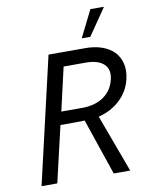

<svg xmlns="http://www.w3.org/2000/svg" viewBox="-96 -962 808 1032"><g transform="rotate(-10 308.0 -446.0)"><path d="M396.5 -745.1 469.7 -891.6H543.9L443.4 -745.1ZM45.9 0 205.6 -689.9H406.7Q456.1 -689.9 495.8 -676.3Q535.6 -662.6 561.3 -636.7Q586.9 -610.8 596.4 -572.8Q606 -534.7 594.7 -486.3Q579.6 -422.4 531.5 -377.2Q483.4 -332 413.6 -314.5L529.8 0H439.9L335.4 -307.1Q321.3 -306.2 285.2 -306.2H203.1L131.8 0ZM220.2 -376.5H341.3Q409.2 -378.4 454.1 -410.9Q499 -443.4 512.2 -500.5Q524.9 -553.2 493.7 -583Q462.4 -612.8 394 -612.8H274.4Z"/></g></svg>

Font: HK Grotesk Medium Legacy Italic
Style: Regular
Weight: 500
Italic angle: -13°
Designer: Alfredo Marco Pradil
Foundry: Hanken Design Co.
Version: Version 2.022;PS 002.022;hotconv 1.0.88;makeotf.lib2.5.64775